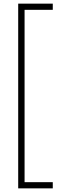

<svg xmlns="http://www.w3.org/2000/svg" viewBox="-20 -819 355 1055"><path d="M270 216V182H115V-765H270V-799H80V216Z"/></svg>

Font: Noto Sans Sinhala UI ExtraCondensed ExtraLight
Style: Regular
Weight: 200
Width: 2
Designer: Jelle Bosma - Monotype Design Team
Foundry: Monotype Imaging Inc.
Version: Version 2.006